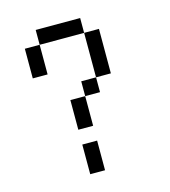

<svg xmlns="http://www.w3.org/2000/svg" viewBox="-97 -704 694 782"><g transform="rotate(-15 250.0 -312.5)"><path d="M62.5 -562.5H125V-437.5H62.5ZM125 -625H312.5V-562.5H125ZM187.5 -125H250V0H187.5ZM187.5 -312.5H250V-187.5H187.5ZM250 -375H312.5V-312.5H250ZM312.5 -562.5H375V-375H312.5Z"/></g></svg>

Font: 寒蝉点阵体 16px
Style: Regular
Weight: 400
Designer: Designed by Warren2060
Foundry: ChillType
Version: Version 1.000